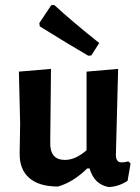

<svg xmlns="http://www.w3.org/2000/svg" viewBox="-20 -744 562 772"><path d="M198 -724Q271 -657 379 -571L347 -521L335 -520Q257 -565 140 -638L138 -651L186 -723ZM213 6Q137 6 97.5 -28.5Q58 -63 59 -128L61 -246L56 -456L185 -467L182 -172Q180 -101 241 -101Q284 -101 328 -140V-456L455 -467L446 -121Q446 -91 469 -91Q480 -91 496 -95L505 -87L493 -17Q456 7 417 8Q359 -2 340 -67H331Q274 -11 213 6Z"/></svg>

Font: Alegreya Sans SC
Style: Bold
Weight: 700
Designer: Juan Pablo del Peral
Foundry: Huerta Tipografica
Version: Version 2.007